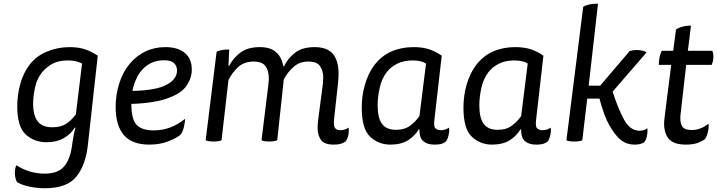

<svg xmlns="http://www.w3.org/2000/svg" viewBox="-20 -754 3836 1027"><path d="M383.8 -71.3Q377.9 -52.7 373 -23.4Q367.2 5.9 365.2 25.4Q355.5 98.6 322.3 136.7Q290 174.8 218.8 174.8Q181.6 174.8 141.6 164.1Q102.5 152.3 67.4 129.9Q59.6 146.5 59.6 170.9Q59.6 172.9 59.6 174.8Q60.5 201.2 71.3 220.7Q101.6 237.3 140.6 245.1Q180.7 252.9 219.7 252.9Q338.9 252.9 388.7 190.4Q438.5 128.9 450.2 19.5Q467.8 -138.7 502.9 -456.1Q472.7 -476.6 437.5 -489.3Q401.4 -502 351.6 -502Q290 -502 232.4 -478.5Q175.8 -456.1 137.7 -407.2Q105.5 -365.2 88.9 -306.6Q72.3 -247.1 72.3 -185.5Q72.3 -75.2 118.2 -34.2Q164.1 6.8 228.5 6.8Q282.2 6.8 320.3 -14.6Q358.4 -36.1 379.9 -71.3Q380.9 -71.3 383.8 -71.3ZM385.7 -141.6Q362.3 -111.3 334 -91.8Q304.7 -73.2 259.8 -73.2Q207 -73.2 182.6 -103.5Q157.2 -134.8 157.2 -200.2Q157.2 -241.2 168 -288.1Q178.7 -335 205.1 -367.2Q227.5 -394.5 260.7 -413.1Q293.9 -430.7 342.8 -430.7Q366.2 -430.7 384.8 -426.8Q403.3 -421.9 418.9 -414.1Q408.2 -323.2 385.7 -141.6Z M1005.9 -381.8Q1005.9 -439.5 968.8 -470.7Q931.6 -502 864.3 -502Q805.7 -502 757.8 -478.5Q709 -455.1 674.8 -414.1Q636.7 -369.1 618.2 -308.6Q598.6 -248 598.6 -181.6Q598.6 -83 642.6 -31.2Q686.5 19.5 778.3 19.5Q835 19.5 877.9 2.9Q920.9 -13.7 944.3 -32.2Q956.1 -45.9 962.9 -71.3Q969.7 -97.7 969.7 -118.2Q931.6 -87.9 890.6 -72.3Q849.6 -56.6 800.8 -56.6Q738.3 -56.6 710 -86.9Q682.6 -117.2 682.6 -198.2Q749 -200.2 798.8 -209Q848.6 -216.8 884.8 -231.4Q953.1 -256.8 979.5 -297.9Q1005.9 -337.9 1005.9 -381.8ZM688.5 -267.6Q694.3 -298.8 705.1 -323.2Q714.8 -347.7 728.5 -366.2Q752 -398.4 784.2 -415Q816.4 -431.6 856.4 -431.6Q896.5 -431.6 911.1 -416Q926.8 -401.4 926.8 -377Q926.8 -330.1 871.1 -300.8Q816.4 -270.5 688.5 -267.6Z M1498 -329.1Q1518.6 -369.1 1550.8 -396.5Q1582 -424.8 1629.9 -424.8Q1676.8 -424.8 1692.4 -399.4Q1709 -374 1709 -338.9Q1709 -328.1 1708 -319.3Q1707 -309.6 1706.1 -297.9Q1698.2 -235.4 1681.6 -111.3Q1680.7 -100.6 1679.7 -89.8Q1678.7 -80.1 1678.7 -71.3Q1678.7 -30.3 1697.3 -4.9Q1714.8 19.5 1765.6 19.5Q1787.1 19.5 1801.8 15.6Q1815.4 11.7 1827.1 3.9Q1836.9 -6.8 1842.8 -29.3Q1845.7 -43.9 1845.7 -56.6Q1845.7 -64.5 1844.7 -71.3Q1835 -65.4 1825.2 -61.5Q1815.4 -57.6 1799.8 -57.6Q1782.2 -57.6 1772.5 -68.4Q1763.7 -78.1 1766.6 -114.3Q1774.4 -179.7 1788.1 -309.6Q1789.1 -321.3 1790 -333Q1791 -345.7 1791 -358.4Q1791 -430.7 1759.8 -466.8Q1728.5 -502 1663.1 -502Q1595.7 -502 1556.6 -470.7Q1517.6 -439.5 1500 -400.4Q1498 -400.4 1495.1 -400.4Q1487.3 -448.2 1457 -474.6Q1427.7 -502 1369.1 -502Q1303.7 -502 1264.6 -471.7Q1225.6 -441.4 1206.1 -402.3Q1205.1 -402.3 1202.1 -402.3Q1203.1 -423.8 1206.1 -489.3Q1184.6 -489.3 1167 -486.3Q1150.4 -483.4 1138.7 -477.5Q1119.1 -320.3 1080.1 -3.9Q1085.9 0 1095.7 1Q1105.5 2.9 1122.1 2.9Q1138.7 2.9 1148.4 1Q1159.2 0 1165 -3.9Q1177.7 -111.3 1202.1 -326.2Q1222.7 -367.2 1254.9 -396.5Q1288.1 -424.8 1336.9 -424.8Q1377.9 -424.8 1395.5 -405.3Q1412.1 -386.7 1416 -358.4Q1418 -343.8 1418 -328.1Q1417 -312.5 1415 -296.9Q1403.3 -199.2 1378.9 -3.9Q1384.8 0 1394.5 1Q1405.3 2.9 1419.9 2.9Q1436.5 2.9 1446.3 1Q1457 0 1462.9 -3.9Q1474.6 -112.3 1498 -329.1Z M2342.8 -456.1Q2312.5 -477.5 2276.4 -490.2Q2240.2 -502 2191.4 -502Q2127 -502 2073.2 -478.5Q2019.5 -455.1 1980.5 -403.3Q1948.2 -358.4 1931.6 -299.8Q1915 -242.2 1915 -177.7Q1915 -64.5 1960 -22.5Q2004.9 19.5 2068.4 19.5Q2125 19.5 2163.1 -3.9Q2200.2 -28.3 2219.7 -61.5Q2220.7 -61.5 2223.6 -61.5Q2222.7 -16.6 2245.1 2Q2266.6 19.5 2302.7 19.5Q2324.2 19.5 2337.9 16.6Q2352.5 12.7 2364.3 3.9Q2374 -6.8 2378.9 -29.3Q2382.8 -43.9 2382.8 -56.6Q2382.8 -64.5 2381.8 -71.3Q2373 -65.4 2362.3 -61.5Q2352.5 -57.6 2338.9 -57.6Q2319.3 -57.6 2309.6 -67.4Q2298.8 -76.2 2303.7 -114.3Q2316.4 -227.5 2342.8 -456.1ZM2223.6 -132.8Q2202.1 -102.5 2172.9 -81.1Q2143.6 -59.6 2098.6 -59.6Q2045.9 -59.6 2023.4 -91.8Q2000 -123 2000 -190.4Q2000 -234.4 2010.7 -283.2Q2021.5 -333 2048.8 -368.2Q2069.3 -395.5 2104.5 -413.1Q2138.7 -430.7 2187.5 -430.7Q2210 -430.7 2227.5 -426.8Q2245.1 -422.9 2258.8 -414.1Q2247.1 -320.3 2223.6 -132.8Z M2886.7 -456.1Q2856.4 -477.5 2820.3 -490.2Q2784.2 -502 2735.4 -502Q2670.9 -502 2617.2 -478.5Q2563.5 -455.1 2524.4 -403.3Q2492.2 -358.4 2475.6 -299.8Q2459 -242.2 2459 -177.7Q2459 -64.5 2503.9 -22.5Q2548.8 19.5 2612.3 19.5Q2668.9 19.5 2707 -3.9Q2744.1 -28.3 2763.7 -61.5Q2764.6 -61.5 2767.6 -61.5Q2766.6 -16.6 2789.1 2Q2810.5 19.5 2846.7 19.5Q2868.2 19.5 2881.8 16.6Q2896.5 12.7 2908.2 3.9Q2918 -6.8 2922.9 -29.3Q2926.8 -43.9 2926.8 -56.6Q2926.8 -64.5 2925.8 -71.3Q2917 -65.4 2906.2 -61.5Q2896.5 -57.6 2882.8 -57.6Q2863.3 -57.6 2853.5 -67.4Q2842.8 -76.2 2847.7 -114.3Q2860.4 -227.5 2886.7 -456.1ZM2767.6 -132.8Q2746.1 -102.5 2716.8 -81.1Q2687.5 -59.6 2642.6 -59.6Q2589.8 -59.6 2567.4 -91.8Q2543.9 -123 2543.9 -190.4Q2543.9 -234.4 2554.7 -283.2Q2565.4 -333 2592.8 -368.2Q2613.3 -395.5 2648.4 -413.1Q2682.6 -430.7 2731.4 -430.7Q2753.9 -430.7 2771.5 -426.8Q2789.1 -422.9 2802.7 -414.1Q2791 -320.3 2767.6 -132.8Z M3009.8 -3.9Q3015.6 0 3025.4 1Q3035.2 2.9 3051.8 2.9Q3068.4 2.9 3078.1 1Q3088.9 0 3094.7 -3.9Q3103.5 -78.1 3121.1 -226.6Q3136.7 -226.6 3186.5 -226.6Q3193.4 -200.2 3203.1 -170.9Q3211.9 -141.6 3224.6 -113.3Q3249 -59.6 3285.2 -19.5Q3321.3 19.5 3375 19.5Q3389.6 19.5 3402.3 16.6Q3416 13.7 3424.8 7.8Q3435.5 -2.9 3440.4 -26.4Q3443.4 -42 3443.4 -54.7Q3443.4 -61.5 3442.4 -68.4Q3434.6 -61.5 3424.8 -58.6Q3416 -54.7 3401.4 -54.7Q3349.6 -54.7 3317.4 -115.2Q3285.2 -175.8 3256.8 -263.7Q3317.4 -334 3438.5 -473.6Q3432.6 -478.5 3418.9 -482.4Q3405.3 -486.3 3384.8 -486.3Q3372.1 -486.3 3362.3 -484.4Q3352.5 -482.4 3347.7 -480.5Q3294.9 -418.9 3190.4 -295.9Q3174.8 -295.9 3128.9 -295.9Q3141.6 -405.3 3178.7 -734.4Q3153.3 -734.4 3133.8 -730.5Q3114.3 -726.6 3099.6 -717.8Q3069.3 -480.5 3009.8 -3.9Z M3519.5 -482.4Q3512.7 -469.7 3507.8 -447.3Q3503.9 -425.8 3503.9 -407.2Q3526.4 -407.2 3570.3 -407.2Q3562.5 -341.8 3537.1 -144.5Q3535.2 -133.8 3534.2 -119.1Q3532.2 -104.5 3532.2 -92.8Q3532.2 -40 3558.6 -9.8Q3585 19.5 3649.4 19.5Q3680.7 19.5 3705.1 12.7Q3729.5 4.9 3751 -9.8Q3760.7 -24.4 3766.6 -47.9Q3772.5 -71.3 3769.5 -92.8Q3749 -75.2 3726.6 -67.4Q3704.1 -58.6 3680.7 -58.6Q3636.7 -58.6 3626 -83Q3615.2 -106.4 3621.1 -149.4Q3630.9 -235.4 3650.4 -407.2Q3684.6 -407.2 3787.1 -407.2Q3790 -414.1 3793 -424.8Q3795.9 -435.5 3795.9 -451.2Q3795.9 -463.9 3793.9 -470.7Q3792 -478.5 3790 -482.4Q3746.1 -482.4 3659.2 -482.4Q3664.1 -515.6 3675.8 -617.2Q3650.4 -617.2 3630.9 -611.3Q3611.3 -606.4 3595.7 -595.7Q3590.8 -557.6 3581.1 -482.4Q3565.4 -482.4 3519.5 -482.4Z"/></svg>

Font: cl
Style: Italic
Weight: 400
Designer: Mitja Miklavcic
Version: Version 7.504; 2011; Build 1022